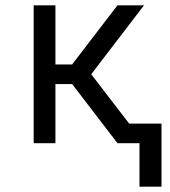

<svg xmlns="http://www.w3.org/2000/svg" viewBox="-20 -540 640 724"><path d="M589 164H506V0H423L252 -223H189V0H107V-520H189V-297H252L423 -520H523L324 -260L467 -74H589Z"/></svg>

Font: Bmono
Style: Regular
Weight: 400
Monospace: yes
Designer: Belleve Invis
Foundry: Belleve Invis
Version: Version 11.2.2; ttfautohint (v1.8.2)